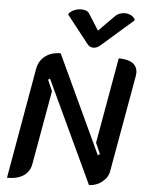

<svg xmlns="http://www.w3.org/2000/svg" viewBox="-63 -1013 810 1071"><g transform="rotate(5 342.5 -477.0)"><path d="M126 -611Q134 -656 168.5 -682.5Q203 -709 255 -709L511 -160L522 -168L495 -229L580 -709Q632 -709 658.5 -690.5Q685 -672 685 -636Q685 -631 683 -617L587 -77Q581 -42 548.5 -16.5Q516 9 476 9L208 -563L198 -556L225 -494L152 -83Q145 -38 110.5 -14.5Q76 9 17 9ZM540 -943Q549 -952 563 -957.5Q577 -963 592 -963Q612 -963 628.5 -954Q645 -945 651 -929L474 -774Q454 -756 434 -756Q412 -756 399 -774L277 -929Q288 -946 307.5 -954.5Q327 -963 348 -963Q383 -963 394 -943L451 -853Z"/></g></svg>

Font: K2D SemiBold
Style: Italic
Weight: 600
Italic angle: -10°
Designer: Katatrad Aksorn Co.,Ltd.
Foundry: Cadson Demak Co.,Ltd.
Version: Version 1.000; ttfautohint (v1.6)